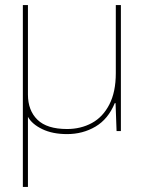

<svg xmlns="http://www.w3.org/2000/svg" viewBox="-20 -516 566 756"><path d="M70 220V-496H90V-144Q90 -81 127.5 -44.5Q165 -8 244 -8Q298 -8 341.5 -31.5Q385 -55 410.5 -104.5Q436 -154 436 -228V-496H456V0H439L435 -110H432Q406 -47 356 -17.5Q306 12 244 12Q187 12 146.5 -7.5Q106 -27 90 -56V220Z"/></svg>

Font: DM Sans 16pt Thin
Style: Regular
Weight: 250
Version: Version 4.004;gftools[0.9.30]